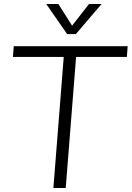

<svg xmlns="http://www.w3.org/2000/svg" viewBox="-20 -944 661 964"><path d="M248 0 300 -658H45L49 -712H621L617 -658H362L310 0ZM427 -924H490L361 -773H317L212 -924H273L342 -815Z"/></svg>

Font: Muli Light
Style: Italic
Weight: 300
Italic angle: -4.541°
Designer: Vernon Adams
Foundry: Vernon Adams
Version: Version 2.100; ttfautohint (v1.8.1.43-b0c9)